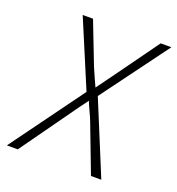

<svg xmlns="http://www.w3.org/2000/svg" viewBox="-132 -837 869 944"><g transform="rotate(20 302.0 -365.0)"><path d="M9 0 287 -381 140 -730H194L280 -508Q287 -491 299.5 -463.5Q312 -436 321 -416Q335 -436 355.5 -463.5Q376 -491 388 -508L548 -730H604L346 -381L503 0H449L353 -252Q347 -268 334 -295.5Q321 -323 313 -344Q297 -323 277 -295.5Q257 -268 246 -252L66 0Z"/></g></svg>

Font: JetBrains Mono Thin
Style: Italic
Weight: 100
Italic angle: -9°
Monospace: yes
Designer: Philipp Nurullin, Konstantin Bulenkov
Foundry: JetBrains
Version: Version 2.305; ttfautohint (v1.8.4.7-5d5b)